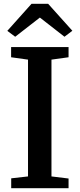

<svg xmlns="http://www.w3.org/2000/svg" viewBox="-20 -991 420 1011"><path d="M127.5 -62V-677L38.5 -689.5V-743H341V-689.5L251 -677V-62L341 -51V0H39V-52ZM60 -797.5 18.5 -828.5 146 -971H233.5L361 -829L319.5 -797.5L190 -898.5Z"/></svg>

Font: Merriweather 24pt SemiBold
Style: Regular
Weight: 600
Designer: Eben Sorkin
Foundry: Eben Sorkin
Version: Version 2.100